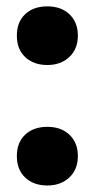

<svg xmlns="http://www.w3.org/2000/svg" viewBox="-20 -575 298 604"><path d="M129 8.5Q86 8.5 59.5 -16.2Q33 -41 33 -84Q33 -126.5 59 -151.2Q85 -176 129 -176Q172.5 -176 198.8 -150.8Q225 -125.5 225 -84Q225 -42 198.2 -16.8Q171.5 8.5 129 8.5ZM129 -370.5Q86 -370.5 59.5 -395.2Q33 -420 33 -463Q33 -505.5 59 -530.2Q85 -555 129 -555Q172.5 -555 198.8 -529.8Q225 -504.5 225 -463Q225 -421 198.2 -395.8Q171.5 -370.5 129 -370.5Z"/></svg>

Font: Encode Sans Semi Condensed
Style: Bold
Weight: 700
Width: 4
Designer: Multiple Designers
Foundry: Impallari Type
Version: Version 3.000; ttfautohint (v1.8.3) -l 8 -r 50 -G 200 -x 14 